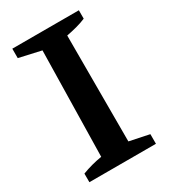

<svg xmlns="http://www.w3.org/2000/svg" viewBox="-165 -732 714 812"><g transform="rotate(-30 192.5 -326.0)"><path d="M28 0V-42Q75 -60 125 -68L135 -582L28 -606V-652H353V-611Q332 -602 307.5 -595.5Q283 -589 257 -584V-67L353 -47V0Z"/></g></svg>

Font: Piazzolla SemiBold
Style: Regular
Weight: 600
Designer: Juan Pablo del Peral
Foundry: Huerta Tipografica
Version: Version 1.330